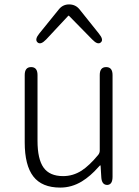

<svg xmlns="http://www.w3.org/2000/svg" viewBox="-20 -837 630 870"><path d="M253 13Q170 13 131 -37.5Q92 -88 92 -192V-497Q92 -533 121 -533Q150 -533 150 -497V-199Q150 -116 177.5 -77.5Q205 -39 266 -39Q311 -39 350 -64Q385 -87 424 -134Q432 -143 432 -155V-497Q432 -533 461 -533Q490 -533 490 -497V-36Q490 0 466 1Q441 1 439 -34L436 -83Q436 -88 434.5 -88Q433 -88 426 -80Q390 -39 351 -15Q305 13 253 13ZM189 -658Q164 -632 150 -645Q136 -658 158 -685L247 -795Q265 -817 293 -817Q322 -817 340 -795L428 -685Q451 -657 437 -645Q423 -632 398 -658L294 -764Q291 -768 288 -764Z"/></svg>

Font: Resource Han Rounded KR Light
Style: Regular
Weight: 300
Designer: Cyano Hao (round all glyphs); Ryoko NISHIZUKA 西塚涼子 (kana, bopomofo & ideographs); Paul D. Hunt (Latin, Greek & Cyrillic)
Foundry: Cyano Hao
Version: 0.990